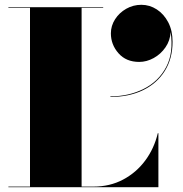

<svg xmlns="http://www.w3.org/2000/svg" viewBox="-20 -780 764 800"><path d="M442 -641Q442 -672.5 459.5 -699.8Q477 -727 506 -743.5Q535 -760 569 -760Q603.5 -760 633.2 -740.8Q663 -721.5 681 -687Q699 -652.5 699 -606Q699 -536 666.5 -484.2Q634 -432.5 575.8 -404.2Q517.5 -376 440 -376V-378.5Q517 -378.5 579 -409.8Q641 -441 672.5 -500.8Q704 -560.5 691 -646.5Q689 -611 669.5 -582.8Q650 -554.5 620.5 -538.2Q591 -522 560 -522Q505.5 -522 473.8 -558Q442 -594 442 -641ZM640 0H15V-2.5H105V-747.5H15V-750H410V-747.5H320V-2.5H369.5Q438 -2.5 493 -31.8Q548 -61 585.2 -111.2Q622.5 -161.5 637.5 -225H640Z"/></svg>

Font: Bodoni* 72pt Fatface
Style: Regular
Weight: 900
Version: Version 2.3